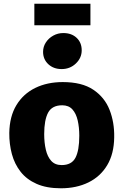

<svg xmlns="http://www.w3.org/2000/svg" viewBox="-20 -1006 665 1034"><path d="M308 8Q231 8 177.2 -15.8Q123.5 -39.5 91 -81Q58.5 -122.5 44 -176.2Q29.5 -230 30 -290Q31.5 -379 68.5 -440Q105.5 -501 170 -532.5Q234.5 -564 318 -564Q421 -564 482.2 -523Q543.5 -482 570 -414.5Q596.5 -347 595 -267Q594 -177.5 557.2 -116.2Q520.5 -55 456 -23.5Q391.5 8 308 8ZM312 -117Q365.5 -117 386.2 -156.2Q407 -195.5 407 -275Q407 -320 398.5 -357.2Q390 -394.5 370 -416.8Q350 -439 315 -439Q260.5 -439 239.2 -399.5Q218 -360 218 -284Q218 -238 226.8 -200Q235.5 -162 256 -139.5Q276.5 -117 312 -117ZM312 -634Q268.5 -634 240.2 -660.2Q212 -686.5 212 -727Q212 -754.5 227 -777.5Q242 -800.5 266.8 -814.2Q291.5 -828 321 -828Q365.5 -828 392.8 -802.2Q420 -776.5 420 -735Q420 -694 388.5 -664Q357 -634 312 -634ZM165 -870V-986H467V-870Z"/></svg>

Font: Merriweather Sans Black
Style: Regular
Weight: 900
Designer: Eben Sorkin
Foundry: Eben Sorkin
Version: Version 1.008; ttfautohint (v1.7.19-72a1) -l 8 -r 50 -G 200 